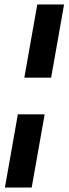

<svg xmlns="http://www.w3.org/2000/svg" viewBox="-20 -740 307 860"><path d="M89 -392 147 -720H267L209 -392ZM2 100 60 -228H180L122 100Z"/></svg>

Font: DM Sans 28pt SemiBold
Style: Italic
Weight: 600
Italic angle: -10°
Version: Version 4.004;gftools[0.9.30]